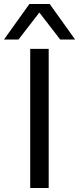

<svg xmlns="http://www.w3.org/2000/svg" viewBox="-69 -946 398 966"><path d="M83 0V-700H176V0ZM-49 -747 79 -926H181L309 -747H234L129 -883L24 -747Z"/></svg>

Font: Georama SemiExpanded
Style: Regular
Weight: 400
Width: 6
Designer: Jean-Baptiste Levee
Foundry: Production Type
Version: Version 1.001